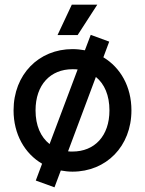

<svg xmlns="http://www.w3.org/2000/svg" viewBox="-20 -720 620 821"><path d="M396 -700H287L226 -570H312ZM422 -475 447 -542 368 -571 343 -505C326 -508 308 -510 290 -510C146 -510 38 -402 38 -248C38 -146 86 -63 160 -20L133 52L213 81L240 9C256 12 273 14 290 14C434 14 542 -94 542 -248C542 -350 495 -431 422 -475ZM132 -248C132 -358 196 -424 290 -424C298 -424 305 -424 312 -423L192 -104C154 -134 132 -183 132 -248ZM290 -72C283 -72 277 -72 271 -73L390 -391C427 -361 448 -312 448 -248C448 -138 384 -72 290 -72Z"/></svg>

Font: Space Text Medium
Style: Regular
Weight: 500
Designer: Florian Karsten (Space Text), Colophon Foundry (Space Mono)
Foundry: Florian Karsten
Version: Version 1.003;PS 001.003;hotconv 1.0.88;makeotf.lib2.5.64775